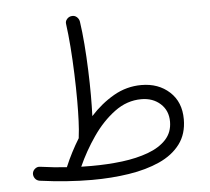

<svg xmlns="http://www.w3.org/2000/svg" viewBox="-48 -673 815 745"><g transform="rotate(-5 359.5 -300.5)"><path d="M54.7 -25.9Q56.2 -36.6 65.2 -43.7Q74.2 -50.8 85.4 -48.8Q137.2 -41.5 188 -38.1Q188.5 -39.1 189 -40.5Q200.2 -67.4 214.1 -94.2Q228 -121.1 243.7 -146.5Q243.7 -148.9 244.1 -151.9Q247.6 -177.2 249 -212.9Q250.5 -248.5 250.5 -291Q250.5 -341.8 248.5 -396.2Q246.6 -450.7 242.7 -501.5Q238.8 -552.2 233.4 -591.3Q231.4 -602.5 239 -611.1Q246.6 -619.6 256.3 -620.6Q268.1 -622.6 276.9 -615.2Q285.6 -607.9 287.6 -596.7Q293.5 -557.1 297.4 -507.8Q301.3 -458.5 303.2 -406.7Q305.2 -355 305.2 -307.6Q305.2 -264.2 303.7 -227.1Q345.2 -272.9 395.5 -301.8Q445.8 -330.6 503.4 -330.6Q569.8 -330.6 613 -291Q656.2 -251.5 656.2 -184.1Q656.2 -127 626.7 -87.6Q597.2 -48.3 545.2 -24.9Q493.2 -1.5 425.3 9Q357.4 19.5 281.2 19.5Q185.1 19.5 78.1 4.9Q66.4 2.9 60.1 -6.1Q53.7 -15.1 54.7 -25.9ZM498.5 -275.9Q442.4 -275.9 394.3 -240.2Q346.2 -204.6 308.1 -149.4Q270 -94.2 243.7 -35.2Q264.2 -34.7 284.2 -34.7Q346.7 -34.7 403.6 -41.7Q460.4 -48.8 505.4 -65.4Q550.3 -82 576.2 -110.1Q602.1 -138.2 602.1 -179.7Q602.1 -222.7 572.8 -249.3Q543.5 -275.9 498.5 -275.9Z"/></g></svg>

Font: Mikhak-DS1-FD Light
Style: Regular
Weight: 300
Designer: Amin Abedi
Version: Version 3.2